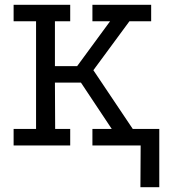

<svg xmlns="http://www.w3.org/2000/svg" viewBox="-20 -609 709 804"><path d="M568 175 569 0H472V-69H647V175ZM37 -589H274V-520H210V-332H303L441 -520H367V-589H613V-520H522L371 -315L536 -69H636V0H367V-69H448L319 -263H210L211 -69H274V0H37V-69H131V-520H37Z"/></svg>

Font: Podkova
Style: Regular
Weight: 400
Designer: Ilya Yudin
Foundry: Cyreal (www.cyreal.org)
Version: Version 2.103